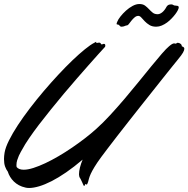

<svg xmlns="http://www.w3.org/2000/svg" viewBox="-35 -914 937 955"><path d="M484.9 -678.2Q474.1 -666.5 453.4 -643.6Q432.6 -620.6 405.5 -589.8Q378.4 -559.1 346.7 -522.7Q314.9 -486.3 282.2 -447.3Q249.5 -408.2 217.8 -368.9Q186 -329.6 158.4 -293.5Q130.9 -257.3 109.4 -225.8Q87.9 -194.3 76.2 -171.9Q73.2 -167 68.4 -158.4Q63.5 -149.9 58.8 -139.4Q54.2 -128.9 50.5 -117.2Q46.9 -105.5 46.9 -94.2Q46.9 -90.8 46.9 -88.4Q46.9 -85.9 47.9 -83Q58.6 -69.8 83 -69.8Q103.5 -69.8 131.1 -78.6Q158.7 -87.4 190.4 -102.3Q222.2 -117.2 256.3 -137.2Q290.5 -157.2 323.7 -179.9Q356.9 -202.6 387.7 -226.3Q418.5 -250 443.8 -272.9Q476.6 -302.2 512.7 -341.3Q548.8 -380.4 584.7 -422.6Q620.6 -464.8 654.8 -507.1Q689 -549.3 718.3 -585.2Q747.6 -621.1 770.3 -647.2Q793 -673.3 806.2 -684.1Q816.4 -692.9 822.3 -695.6Q828.1 -698.2 831.1 -698.2Q833.5 -698.2 835 -697.5Q836.4 -696.8 837.9 -696.8Q840.8 -696.8 843.5 -699Q846.2 -701.2 849.1 -701.2Q856 -701.2 862.5 -696.5Q869.1 -691.9 869.1 -685.1Q869.1 -683.6 871.1 -682.9Q873 -682.1 875.5 -681.2Q877.9 -680.2 879.9 -677.7Q881.8 -675.3 881.8 -670.9Q881.8 -664.1 875.2 -652.3Q868.7 -640.6 850.1 -618.2Q841.8 -607.9 823.2 -585Q804.7 -562 779.8 -530.8Q754.9 -499.5 725.1 -461.9Q695.3 -424.3 664.3 -385.3Q633.3 -346.2 603 -307.6Q572.8 -269 546.6 -235.4Q520.5 -201.7 500.2 -175Q480 -148.4 469.2 -133.8Q447.3 -104 435.1 -83.7Q422.9 -63.5 416.5 -49.6Q410.2 -35.6 407.7 -26.1Q405.3 -16.6 402.8 -7.8Q400.4 -1 398.9 1.5Q397.5 3.9 396 3.9Q393.6 3.9 392.6 2.4Q391.6 1 390.1 1Q389.6 1 388.2 3.9Q386.7 6.8 385.7 9Q384.8 11.2 383.8 11.2Q382.3 11.2 379.9 6.8Q377.4 2.4 373 -8.8Q368.7 -19 366 -23.4Q363.3 -27.8 362.1 -30Q360.8 -32.2 360.1 -33.4Q359.4 -34.7 358.9 -39.1Q358.9 -40.5 358.4 -42.5Q357.9 -44.4 357.9 -46.9Q357.9 -62 362.8 -81.3Q367.7 -100.6 376 -120.1Q333 -83.5 293.9 -56.6Q254.9 -29.8 221.2 -12.7Q187.5 4.4 159.4 12.7Q131.3 21 109.9 21Q104.5 21 100.1 20.5Q95.7 20 91.8 19Q73.7 15.1 59.3 7.3Q44.9 -0.5 33.9 -11.2Q22.9 -22 15.4 -34.4Q7.8 -46.9 3.9 -60.1Q-4.4 -70.8 -9.8 -85.9Q-15.1 -101.1 -15.1 -123Q-15.1 -137.2 -12.2 -154.8Q-7.8 -180.7 9.8 -215.8Q27.3 -251 53.7 -291.3Q80.1 -331.5 113.3 -375Q146.5 -418.5 182.6 -460.9Q218.8 -503.4 255.4 -542.7Q292 -582 325.4 -614Q358.9 -646 387.2 -668.9Q415.5 -691.9 434.1 -701.2L442.9 -706.1Q443.8 -706.1 443.8 -704.1V-702.1Q443.8 -700.2 445.8 -700.2Q448.2 -700.2 451.7 -701.2Q455.1 -702.1 458 -702.1Q463.4 -702.1 465.8 -698.2Q468.3 -692.9 471.2 -692.9Q473.6 -692.9 475.8 -694.3Q478 -695.8 481.9 -695.8Q485.8 -695.8 487.3 -693.4Q488.8 -690.9 488.8 -687Q488.8 -684.6 488 -682.1Q487.3 -679.7 484.9 -678.2ZM816.9 -892.1Q823.2 -892.1 826.9 -889.2Q830.6 -886.2 837.9 -886.2Q842.8 -886.2 848.4 -884.8Q854 -883.3 854 -877Q854 -872.1 849.6 -863.3Q845.2 -854.5 837.4 -844Q829.6 -833.5 818.8 -822.3Q808.1 -811 795.9 -802Q783.7 -793 769.8 -787.1Q755.9 -781.2 742.2 -781.2Q721.7 -781.2 708.3 -789.6Q694.8 -797.9 685.1 -808.1Q675.3 -818.4 668 -826.7Q660.6 -835 652.8 -835Q643.6 -835 635 -827.9Q626.5 -820.8 619.4 -812Q612.3 -803.2 606.9 -795.9Q601.6 -788.6 598.1 -788.1Q590.3 -787.1 584.5 -784.2Q578.6 -781.2 567.9 -781.2Q565.4 -781.2 563.5 -783Q561.5 -784.7 559.8 -786.6Q558.1 -788.6 555.7 -790.3Q553.2 -792 549.8 -792Q544.9 -792 544.9 -794.9Q544.9 -797.4 545.9 -800Q546.9 -802.7 547.9 -805.2Q552.2 -816.9 564.2 -832Q576.2 -847.2 591.6 -861.1Q606.9 -875 624.5 -884.5Q642.1 -894 658.2 -894Q675.8 -894 686.5 -886Q697.3 -877.9 706.1 -868.4Q714.8 -858.9 724.4 -851.1Q733.9 -843.3 749 -843.3Q760.3 -843.3 772.2 -853Q784.2 -862.8 793.9 -881.3Q797.9 -887.2 803 -889.6Q808.1 -892.1 816.9 -892.1Z"/></svg>

Font: Oregano
Style: Italic
Weight: 400
Italic angle: -12°
Designer: Astigmatic (AOETI)
Foundry: Astigmatic (AOETI)
Version: Version 1.000